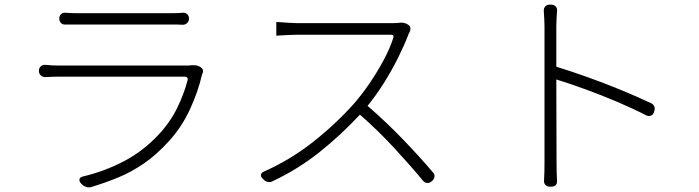

<svg xmlns="http://www.w3.org/2000/svg" viewBox="-20 -784 3020 829"><path d="M236 -704Q236 -716 243.5 -723Q251 -730 263 -729Q275 -728 286 -727.5Q297 -727 317 -727Q331 -727 370.5 -727Q410 -727 461 -727Q512 -727 564 -727Q616 -727 657 -727Q698 -727 716 -727Q737 -727 748 -727.5Q759 -728 769 -729Q780 -730 788 -723Q796 -716 796 -704Q796 -692 788 -684.5Q780 -677 769 -677Q758 -678 747 -678Q736 -678 715 -678Q698 -678 657.5 -678Q617 -678 565.5 -678Q514 -678 463 -678Q412 -678 372.5 -678Q333 -678 317 -678Q298 -678 286.5 -678Q275 -678 263 -678Q251 -677 243.5 -684.5Q236 -692 236 -704ZM846 -494Q862 -484 854 -466Q854 -465 852 -461Q835 -387 799.5 -310.5Q764 -234 708 -173Q655 -115 601 -78Q547 -41 491 -18Q435 5 376 23Q365 27 352 23Q339 19 331 9L328 6Q321 -4 323.5 -11.5Q326 -19 338 -22Q431 -44 514.5 -87.5Q598 -131 665 -203Q714 -255 744.5 -317Q775 -379 790 -438Q792 -444 788.5 -448.5Q785 -453 779 -453Q756 -453 710 -453Q664 -453 606 -453Q548 -453 487.5 -453Q427 -453 373.5 -453Q320 -453 282.5 -453Q245 -453 234 -453Q217 -453 205 -452.5Q193 -452 176 -451Q164 -451 156 -458.5Q148 -466 148 -478Q148 -490 156 -497.5Q164 -505 176 -504Q206 -501 234 -501Q242 -501 273.5 -501Q305 -501 351.5 -501Q398 -501 452 -501Q506 -501 560 -501Q614 -501 661 -501Q708 -501 739.5 -501Q771 -501 780 -501Q788 -501 793 -501Q798 -501 804 -502Q813 -503 824 -502Q835 -501 844 -495Z M1744 -676Q1751 -671 1752 -662.5Q1753 -654 1749 -646Q1744 -639 1742 -631Q1724 -585 1697 -531Q1670 -477 1636.5 -424Q1603 -371 1567 -327Q1648 -257 1722 -180Q1796 -103 1849 -40Q1857 -33 1856 -22Q1855 -11 1846 -3L1842 0Q1834 7 1824 6Q1814 5 1807 -3Q1755 -66 1683.5 -143.5Q1612 -221 1534 -289Q1452 -201 1360 -127.5Q1268 -54 1158 -2Q1148 4 1136 1.5Q1124 -1 1116 -11L1113 -14Q1105 -22 1107 -30.5Q1109 -39 1119 -43Q1232 -93 1329 -169Q1426 -245 1507 -335Q1542 -375 1575.5 -424Q1609 -473 1636.5 -524.5Q1664 -576 1678 -620Q1683 -634 1668 -634Q1645 -634 1600.5 -634Q1556 -634 1502 -634Q1448 -634 1397 -634Q1346 -634 1309.5 -634Q1273 -634 1264 -634Q1248 -634 1227.5 -633Q1207 -632 1191 -631Q1175 -630 1173 -630V-689Q1176 -689 1192 -688Q1208 -687 1228.5 -685.5Q1249 -684 1264 -684Q1272 -684 1302 -684Q1332 -684 1375 -684Q1418 -684 1465.5 -684Q1513 -684 1556.5 -684Q1600 -684 1630.5 -684Q1661 -684 1669 -684Q1685 -684 1693 -684.5Q1701 -685 1707 -686Q1716 -687 1726.5 -684.5Q1737 -682 1744 -676Z M2331 -84Q2331 -95 2331 -136Q2331 -177 2331 -236.5Q2331 -296 2331 -362Q2331 -428 2331 -490.5Q2331 -553 2331 -600.5Q2331 -648 2331 -669Q2331 -685 2330 -702Q2329 -719 2328 -735Q2327 -748 2334 -756Q2341 -764 2354 -764H2359Q2372 -764 2379.5 -756Q2387 -748 2385 -735Q2384 -719 2383 -701Q2382 -683 2382 -669V-496Q2447 -476 2519.5 -450Q2592 -424 2662.5 -395Q2733 -366 2792 -338Q2802 -333 2805.5 -323Q2809 -313 2804 -302L2803 -298Q2799 -288 2789.5 -284.5Q2780 -281 2770 -286Q2714 -315 2644.5 -344.5Q2575 -374 2506 -399Q2437 -424 2382 -441L2383 -84Q2383 -59 2383.5 -41Q2384 -23 2385 -5Q2387 22 2359 22H2354Q2342 22 2335 14.5Q2328 7 2329 -5Q2330 -23 2330.5 -40Q2331 -57 2331 -84Z"/></svg>

Font: Chiron GoRound TC L
Style: Regular
Weight: 300
Designer: Ryoko NISHIZUKA 西塚涼子 (kana, bopomofo & ideographs); Paul D. Hunt (Latin, Greek & Cyrillic); Sandoll Communications 산돌커뮤니
Foundry: Adobe
Version: Version 1.000;hotconv 1.1.1;makeotfexe 2.6.0